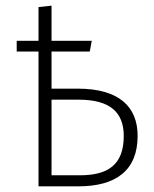

<svg xmlns="http://www.w3.org/2000/svg" viewBox="-20 -658 544 678"><path d="M254 -345H162V-476H297L304 -514H162V-638L116 -633V-514H39V-476H116V0H257C389 0 466 -56 466 -178C466 -280 402 -345 254 -345ZM261 -39H162V-306H258C369 -306 417 -261 417 -178C417 -73 358 -39 261 -39Z"/></svg>

Font: Fira Sans ExtraLight
Style: Regular
Weight: 200
Designer: bBox Type GmbH & Carrois Corporate GbR & Edenspiekermann AG
Foundry: bBox Type GmbH & Carrois Corporate GbR & Edenspiekermann AG
Version: Version 4.300;PS 004.300;hotconv 1.0.88;makeotf.lib2.5.64775